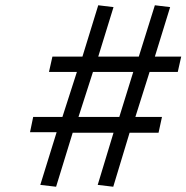

<svg xmlns="http://www.w3.org/2000/svg" viewBox="-20 -707 708 729"><path d="M193 2 133 -5 195 -205H94L106 -263H217L272 -434H166L179 -492H293L353 -687L411 -680L353 -492H507L568 -687L626 -680L568 -492H668L655 -434H548L494 -263H595L582 -203H472L410 2L351 -5L411 -203H256ZM278 -263H433L486 -434H333Z"/></svg>

Font: Teachers
Style: Italic
Weight: 400
Italic angle: -11°
Designer: Alfredo Marco Pradil, Chank Diesel
Version: Version 1.001